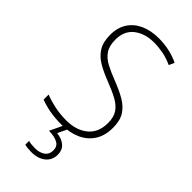

<svg xmlns="http://www.w3.org/2000/svg" viewBox="-297 -784 1084 1084"><g transform="rotate(45 244.5 -242.0)"><path d="M440 -184Q440 -120 412 -77Q384 -34 335 -12Q286 10 222 10Q168 10 125.5 2Q83 -6 50 -19V-59Q85 -45 129.5 -35.5Q174 -26 223 -26Q302 -26 351.5 -66Q401 -106 401 -183Q401 -229 382 -257.5Q363 -286 325.5 -306.5Q288 -327 233 -348Q181 -368 141.5 -391Q102 -414 79.5 -449.5Q57 -485 57 -543Q57 -602 84 -642.5Q111 -683 158 -703.5Q205 -724 265 -724Q309 -724 350 -715Q391 -706 426 -689L412 -656Q373 -674 335.5 -681Q298 -688 264 -688Q191 -688 144 -651.5Q97 -615 97 -545Q97 -495 117 -465.5Q137 -436 173 -417Q209 -398 256 -380Q313 -358 354 -334.5Q395 -311 417.5 -276Q440 -241 440 -184ZM327 144Q327 188 295 214Q263 240 210 240Q179 240 157 234V204Q178 210 209 210Q246 210 269 193.5Q292 177 292 144Q292 113 267 99Q242 85 196 84L236 0H267L238 61Q280 66 303.5 87Q327 108 327 144Z"/></g></svg>

Font: Noto Sans Lao Looped SemiCondensed ExtraLight
Style: Regular
Weight: 200
Width: 4
Designer: Mark Frömberg, Ben Mitchell
Foundry: The Fontpad Ltd
Version: Version 1.002; ttfautohint (v1.8.4.7-5d5b)